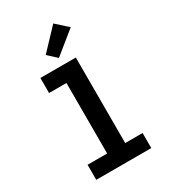

<svg xmlns="http://www.w3.org/2000/svg" viewBox="-235 -1104 1071 1215"><g transform="rotate(-30 300.0 -496.5)"><path d="M99 0V-110H242V-625H115V-735H374V-110H501V0ZM280 -786 217 -844 358 -993 442 -917Z"/></g></svg>

Font: Iosevka Curly XBdEx
Style: Regular
Weight: 800
Width: 7
Monospace: yes
Designer: Belleve Invis
Foundry: Belleve Invis
Version: Version 11.1.0; ttfautohint (v1.8.3)